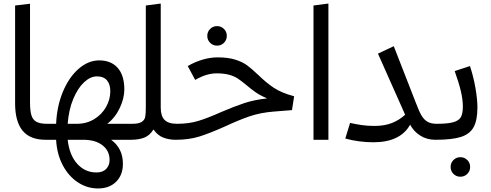

<svg xmlns="http://www.w3.org/2000/svg" viewBox="-20 -787 2763 1081"><path d="M65 -756 149 -766V-211Q149 -163 157 -137.5Q165 -112 185.5 -101Q206 -90 245 -90L257 -45L237 0Q149 0 107 -51.5Q65 -103 65 -205Z M717 0H606Q672 49 672 135Q672 198 634 236Q596 274 532 274Q470 274 417.5 239Q365 204 332.5 141.5Q300 79 296 0H237L217 -45L245 -90H296Q300 -188 334 -270Q368 -352 422.5 -399.5Q477 -447 539 -447Q605 -447 642.5 -405Q680 -363 680 -283Q680 -234 654.5 -179.5Q629 -125 584 -90H725L737 -45ZM361 -90H413Q467 -90 510 -116Q553 -142 577 -184.5Q601 -227 601 -273Q601 -313 582 -335Q563 -357 526 -357Q489 -357 453.5 -324Q418 -291 392.5 -230Q367 -169 361 -90ZM597 114Q597 62 557 31Q517 0 449 0H361Q371 87 415 135.5Q459 184 523 184Q559 184 578 164Q597 144 597 114Z M989 -45 969 0Q932 0 900 -12Q868 -24 844 -58Q823 -24 792 -12Q761 0 717 0L697 -45L725 -90Q761 -90 777.5 -100.5Q794 -111 797.5 -128.5Q801 -146 801 -181V-756L885 -767V-181Q885 -134 906.5 -112Q928 -90 977 -90Z M1433 -366Q1479 -321 1522 -292.5Q1565 -264 1636 -245L1624 -167L1523 -159Q1447 -153 1386.5 -132.5Q1326 -112 1249 -76Q1162 -37 1103 -18.5Q1044 0 969 0L949 -45L977 -90Q1043 -90 1096 -106Q1149 -122 1225 -156Q1302 -189 1357 -207Q1412 -225 1484 -233Q1446 -249 1420 -267Q1394 -285 1366 -309Q1338 -332 1318.5 -345Q1299 -358 1270 -366Q1241 -374 1200 -374Q1142 -374 1079 -337L1037 -415Q1078 -439 1121.5 -451.5Q1165 -464 1205 -464Q1265 -464 1305.5 -451Q1346 -438 1371.5 -419Q1397 -400 1433 -366ZM1147 -585Q1147 -608 1163 -624Q1179 -640 1202 -640Q1225 -640 1241 -624Q1257 -608 1257 -585Q1257 -562 1241 -546Q1225 -530 1202 -530Q1179 -530 1163 -546Q1147 -562 1147 -585Z M1745 0V-756L1829 -767V0Z M2451 -45 2431 0Q2384 0 2347 -23Q2310 -46 2289 -85Q2262 -36 2210 -11Q2158 14 2083 14Q2001 14 1924 -7L1951 -95Q1987 -87 2018.5 -82.5Q2050 -78 2089 -78Q2144 -78 2185.5 -94Q2227 -110 2261 -141L2108 -485L2197 -527L2321 -209Q2339 -161 2353 -137Q2367 -113 2387 -101.5Q2407 -90 2439 -90Z M2586 -187Q2586 -225 2575 -272.5Q2564 -320 2540 -387L2626 -415Q2646 -355 2657 -291Q2668 -227 2668 -182Q2668 -110 2646.5 -71Q2625 -32 2575 -16Q2525 0 2431 0L2411 -45L2439 -90Q2501 -90 2532.5 -99Q2564 -108 2575 -128Q2586 -148 2586 -187ZM2517 153Q2517 130 2533 114Q2549 98 2572 98Q2595 98 2611 114Q2627 130 2627 153Q2627 176 2611 192Q2595 208 2572 208Q2549 208 2533 192Q2517 176 2517 153Z"/></svg>

Font: FiraGO
Style: Regular
Weight: 400
Designer: bBox Type
Foundry: bBox Type GmbH
Version: Version 1.001;April 20, 2020;FontCreator 12.0.0.2555 64-bit